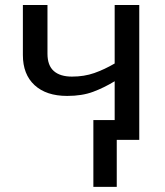

<svg xmlns="http://www.w3.org/2000/svg" viewBox="-20 -558 659 766"><path d="M535.6 -538.1V0H445.8V187.5H352.5V-79.1H437.5V-233.9Q395 -208 351.3 -191.7Q307.6 -175.3 248 -175.3Q164.6 -175.3 117.9 -218.3Q71.3 -261.2 71.3 -338.4V-538.1H169.4V-343.8Q169.4 -296.9 194.6 -274.7Q219.7 -252.4 267.1 -252.4Q315.9 -252.4 356.2 -266.6Q396.5 -280.8 437.5 -304.7V-538.1Z"/></svg>

Font: Open Sans Medium
Style: Regular
Weight: 500
Designer: Monotype Design Team
Foundry: Monotype Imaging Inc.
Version: Version 3.000